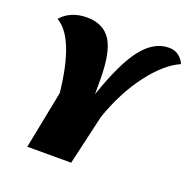

<svg xmlns="http://www.w3.org/2000/svg" viewBox="-121 -797 910 917"><g transform="rotate(20 333.5 -339.0)"><path d="M170 -294Q141 -565 39 -623Q60 -649 94 -663.5Q128 -678 169 -678Q210 -678 241 -663.5Q272 -649 292 -618Q330 -559 330 -418V-346Q390 -522 450 -598Q511 -676 587 -676Q617 -676 637 -660.5Q657 -645 667 -622Q590 -588 516 -490Q442 -392 394 -255L335 0H112Z"/></g></svg>

Font: Sansita One
Style: Regular
Weight: 400
Version: Version 1.002